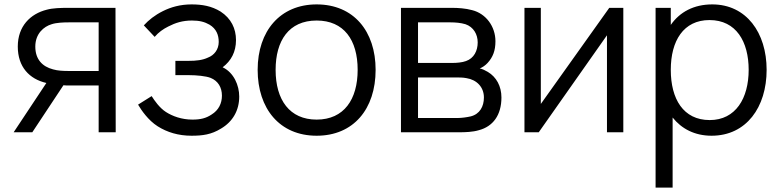

<svg xmlns="http://www.w3.org/2000/svg" viewBox="-20 -598 3528 868"><path d="M503.1 0 502.1 -562.5H287.5C255.2 -562.5 217.7 -561.5 191.7 -554.2C116.7 -535.4 60.4 -479.2 60.4 -387.5C60.4 -295.8 112.5 -240.6 189.6 -222.9L41.7 0H126L266.7 -212.5C276 -211.5 285.4 -211.5 293.8 -211.5H426V0ZM290.6 -277.1C267.7 -277.1 240.6 -278.1 219.8 -284.4C171.9 -296.9 139.6 -329.2 139.6 -387.5C139.6 -445.8 178.1 -478.1 213.5 -488.5C235.4 -495.8 267.7 -496.9 290.6 -496.9H426V-277.1Z M630.2 -483.3 679.2 -431.3C696.9 -452.1 717.7 -466.7 740.6 -478.1C772.9 -494.8 805.2 -505.2 847.9 -505.2C882.3 -505.2 905.2 -499 927.1 -486.5C958.3 -467.7 968.8 -439.6 968.8 -408.3C968.8 -374 947.9 -347.9 919.8 -337.5C895.8 -326 866.7 -322.9 833.3 -322.9H772.9V-258.3H833.3C868.8 -258.3 911.5 -254.2 932.3 -245.8C965.6 -232.3 983.3 -203.1 983.3 -165.6C983.3 -131.2 968.8 -100 936.5 -80.2C911.5 -63.5 886.5 -57.3 850 -57.3C801 -57.3 759.4 -72.9 730.2 -91.7C701 -110.4 678.1 -143.8 665.6 -163.5L604.2 -125C618.8 -100 650 -54.2 692.7 -27.1C735.4 0 786.5 15.6 845.8 15.6C895.8 15.6 935.4 10.4 979.2 -16.7C1032.3 -47.9 1061.5 -99 1061.5 -161.5C1061.5 -211.5 1037.5 -269.8 986.5 -293.8C1025 -322.9 1046.9 -363.5 1046.9 -416.7C1046.9 -468.8 1025 -514.6 977.1 -545.8C936.5 -570.8 893.8 -578.1 845.8 -578.1C794.8 -578.1 752.1 -565.6 716.7 -547.9C679.2 -529.2 652.1 -507.3 630.2 -483.3Z M1411.5 15.6C1578.1 15.6 1678.1 -105.2 1678.1 -282.3C1678.1 -456.3 1579.2 -578.1 1411.5 -578.1C1246.9 -578.1 1144.8 -458.3 1144.8 -282.3C1144.8 -107.3 1243.8 15.6 1411.5 15.6ZM1596.9 -282.3C1596.9 -149 1535.4 -57.3 1411.5 -57.3C1289.6 -57.3 1226 -145.8 1226 -282.3C1226 -413.5 1285.4 -505.2 1411.5 -505.2C1534.4 -505.2 1596.9 -417.7 1596.9 -282.3Z M1792.7 -562.5V0H2054.2C2083.3 0 2116.7 -1 2144.8 -9.4C2208.3 -26 2246.9 -77.1 2246.9 -157.3C2246.9 -208.3 2224 -250 2185.4 -272.9C2172.9 -280.2 2160.4 -286.5 2149 -288.5C2161.5 -293.8 2174 -302.1 2184.4 -313.5C2208.3 -339.6 2219.8 -368.8 2219.8 -411.5C2219.8 -478.1 2177.1 -536.5 2114.6 -552.1C2084.4 -560.4 2050 -562.5 2024 -562.5ZM1869.8 -496.9H2016.7C2038.5 -496.9 2063.5 -494.8 2084.4 -488.5C2120.8 -476 2139.6 -442.7 2139.6 -406.3C2139.6 -368.8 2122.9 -334.4 2086.5 -321.9C2069.8 -315.6 2044.8 -313.5 2027.1 -313.5H1869.8ZM1869.8 -247.9H2039.6C2056.2 -247.9 2072.9 -247.9 2088.5 -244.8C2135.4 -237.5 2167.7 -204.2 2167.7 -157.3C2167.7 -116.7 2149 -82.3 2108.3 -71.9C2090.6 -67.7 2065.6 -64.6 2051 -64.6H1869.8Z M2797.9 -562.5H2734.4L2425 -128.1V-562.5H2351V0H2415.6L2724 -438.5V0H2797.9Z M3200 -578.1C3116.7 -578.1 3053.1 -543.8 3012.5 -485.4V-562.5H2943.8V250H3020.8V-66.7C3061.5 -15.6 3120.8 15.6 3196.9 15.6C3354.2 15.6 3445.8 -113.5 3445.8 -282.3C3445.8 -450 3354.2 -578.1 3200 -578.1ZM3188.5 -55.2C3068.8 -55.2 3012.5 -151 3012.5 -282.3C3012.5 -413.5 3069.8 -507.3 3187.5 -507.3C3308.3 -507.3 3364.6 -409.4 3364.6 -282.3C3364.6 -154.2 3306.2 -55.2 3188.5 -55.2Z"/></svg>

Font: Manrope3
Style: Regular
Weight: 400
Width: 4
Designer: Mikhail Sharanda
Foundry: Mikhail Sharanda
Version: Version 3.000;PS 003.000;hotconv 1.0.88;makeotf.lib2.5.64775